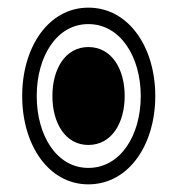

<svg xmlns="http://www.w3.org/2000/svg" viewBox="-20 -512 463 502"><path d="M211 -30C317 -30 386 -134 386 -261C386 -388 317 -492 211 -492C107 -492 38 -389 38 -261C38 -133 107 -30 211 -30ZM211 -73C128 -73 76 -158 76 -261C76 -364 128 -449 211 -449C295 -449 348 -363 348 -261C348 -158 295 -73 211 -73ZM211 -133C271 -133 306 -189 306 -261C306 -333 271 -389 211 -389C151 -389 117 -332 117 -261C117 -190 151 -133 211 -133Z"/></svg>

Font: Noto Sans Lao Looped ExtraCondensed SemiBold
Style: Regular
Weight: 600
Width: 2
Designer: Mark Frömberg, Ben Mitchell
Foundry: The Fontpad Ltd
Version: Version 1.002